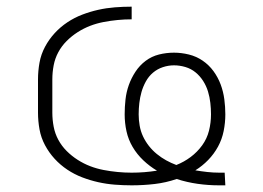

<svg xmlns="http://www.w3.org/2000/svg" viewBox="-20 -548 790 576"><path d="M637 8Q605 8 573 3.5Q541 -1 510 -11Q478 0 444 4Q410 8 375 8Q350 8 324.5 6Q299 4 274.5 -1.5Q250 -7 226.5 -16Q203 -25 182 -39Q161 -53 144 -71.5Q127 -90 115 -112.5Q103 -135 98.5 -160Q94 -185 94 -210V-310Q94 -335 98.5 -360Q103 -385 115 -407.5Q127 -430 144 -448.5Q161 -467 182 -481Q203 -495 226.5 -504Q250 -513 274.5 -518.5Q299 -524 324.5 -526Q350 -528 375 -528V-490Q354 -490 333 -488Q312 -486 291 -482Q270 -478 250.5 -470.5Q231 -463 213 -451.5Q195 -440 180 -425Q165 -410 155 -391.5Q145 -373 141 -352Q137 -331 137 -310V-210Q137 -189 141 -168Q145 -147 155 -128.5Q165 -110 180 -95Q195 -80 213 -68.5Q231 -57 250.5 -49.5Q270 -42 291 -38Q312 -34 333 -32Q354 -30 375 -30Q394 -30 413 -31.5Q432 -33 451 -36Q429 -49 410 -67Q391 -85 378 -107Q365 -129 359.5 -154Q354 -179 354 -205Q354 -227 356.5 -249.5Q359 -272 366.5 -293Q374 -314 386.5 -333Q399 -352 417 -365.5Q435 -379 457 -384.5Q479 -390 502 -390Q524 -390 546.5 -384.5Q569 -379 588 -366Q607 -353 620.5 -334.5Q634 -316 642 -294.5Q650 -273 653 -250Q656 -227 656 -205Q656 -180 651 -155Q646 -130 634 -108Q622 -86 604.5 -68Q587 -50 566 -37Q584 -34 602 -32Q620 -30 638 -30H654L656 8ZM509 -53Q532 -62 552 -77Q572 -92 586.5 -112Q601 -132 607 -156Q613 -180 613 -205Q613 -222 611 -239.5Q609 -257 604 -273.5Q599 -290 589.5 -305Q580 -320 566.5 -331Q553 -342 536 -347Q519 -352 502 -352Q485 -352 468.5 -346.5Q452 -341 439 -330Q426 -319 417.5 -303.5Q409 -288 404.5 -272Q400 -256 398 -239Q396 -222 396 -205Q396 -188 399 -171Q402 -154 409 -139Q416 -124 426.5 -110.5Q437 -97 450.5 -86Q464 -75 478.5 -67Q493 -59 509 -53Z"/></svg>

Font: Iosevka Etoile Extralight
Style: Regular
Weight: 200
Designer: Belleve Invis
Foundry: Belleve Invis
Version: Version 22.1.2; ttfautohint (v1.8.4)